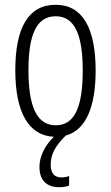

<svg xmlns="http://www.w3.org/2000/svg" viewBox="-20 -562 464 803"><path d="M269 214V174C263 177 250 180 237 180C207 180 192 162 192 127C192 85 210 49 255 5C339 -18 380 -114 380 -267C380 -443 326 -542 213 -542C98 -542 44 -445 44 -268C44 -95 98 5 205 10C167 48 145 92 145 136C145 191 174 221 228 221C245 221 260 218 269 214ZM99 -268C99 -416 132 -494 213 -494C294 -494 326 -413 326 -267C326 -112 291 -38 213 -38C134 -38 99 -117 99 -268Z"/></svg>

Font: Noto Sans UI Condensed Light
Style: Regular
Weight: 300
Width: 3
Designer: Monotype Design Team
Foundry: Monotype Imaging Inc.
Version: Version 1.901